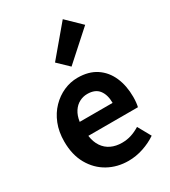

<svg xmlns="http://www.w3.org/2000/svg" viewBox="-223 -1034 1027 1157"><g transform="rotate(-30 290.5 -455.0)"><path d="M323 14Q245 14 182 -21Q119 -56 81.5 -122Q44 -188 44 -280Q44 -348 65.5 -402Q87 -456 124.5 -494.5Q162 -533 208.5 -553.5Q255 -574 305 -574Q382 -574 434 -539.5Q486 -505 512.5 -444.5Q539 -384 539 -306Q539 -286 537 -267.5Q535 -249 532 -238H187Q193 -193 214 -162Q235 -131 268 -115.5Q301 -100 343 -100Q377 -100 407 -109.5Q437 -119 468 -138L518 -48Q477 -20 426 -3Q375 14 323 14ZM184 -337H413Q413 -393 387.5 -426.5Q362 -460 307 -460Q278 -460 252 -446.5Q226 -433 208 -405.5Q190 -378 184 -337ZM308 -650 234 -721 405 -924 505 -827Z"/></g></svg>

Font: Noto Sans HK Thin
Style: Bold
Weight: 700
Version: Version 2.004-H2;hotconv 1.0.118;makeotfexe 2.5.65603